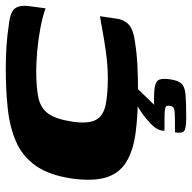

<svg xmlns="http://www.w3.org/2000/svg" viewBox="-20 -484 680 681"><g transform="rotate(-90 320.5 -143.0)"><path d="M28 -227Q40 -309 73.5 -356.5Q107 -404 159 -426.5Q211 -449 276.5 -456Q342 -463 415 -463Q459 -463 497.5 -460.5Q536 -458 575 -452Q620 -447 632 -430Q644 -413 640 -382L632 -322Q601 -333 560.5 -340.5Q520 -348 480 -351.5Q440 -355 409 -355Q353 -355 316 -347.5Q279 -340 259 -313Q239 -286 230 -227Q222 -172 235.5 -145Q249 -118 286.5 -109.5Q324 -101 387 -101Q417 -101 450 -104.5Q483 -108 521.5 -114.5Q560 -121 604 -129L596 -74Q593 -45 575 -27.5Q557 -10 508 -4Q469 2 426.5 4Q384 6 341 6Q254 6 190.5 -2.5Q127 -11 87 -35.5Q47 -60 32.5 -106Q18 -152 28 -227ZM243 177Q206 177 197 169.5Q188 162 192 137Q194 137 205 137Q216 137 238 137Q265 137 275 134Q285 131 286 119Q289 106 279.5 103Q270 100 243 100H198Q198 100 198 93.5Q198 87 203.5 75.5Q209 64 226 48Q235 40 244 32.5Q253 25 262.5 18.5Q272 12 281.5 6.5Q291 1 300 -1H352L290 63Q332 62 353 65.5Q374 69 379 81.5Q384 94 380 121Q376 148 365 160Q354 172 326.5 174.5Q299 177 243 177Z"/></g></svg>

Font: Genos ExtraBold
Style: Italic
Weight: 800
Italic angle: -8°
Version: Version 1.010